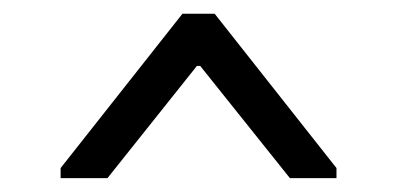

<svg xmlns="http://www.w3.org/2000/svg" viewBox="-20 -772 579 280"><path d="M470.7 -512.2H402.8L272 -675.8H267.1L136.7 -512.2H68.4V-526.9L246.1 -752H293L470.7 -526.9Z"/></svg>

Font: NoticiaText-Regular
Style: Regular
Weight: 400
Designer: JM Sole
Foundry: JM Sole
Version: Version 1.003